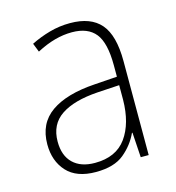

<svg xmlns="http://www.w3.org/2000/svg" viewBox="-88 -615 643 700"><g transform="rotate(-15 234.0 -264.5)"><path d="M238 -539Q316 -539 353.5 -495.5Q391 -452 391 -355V0H361L355 -94H353Q334 -52 296.5 -21Q259 10 190 10Q117 10 80.5 -30Q44 -70 44 -133Q44 -212 102 -252.5Q160 -293 267 -300L353 -306V-349Q353 -434 324.5 -469.5Q296 -505 236 -505Q204 -505 171 -496Q138 -487 102 -468L89 -501Q123 -518 160.5 -528.5Q198 -539 238 -539ZM270 -269Q180 -263 131.5 -230.5Q83 -198 83 -133Q83 -80 112.5 -51.5Q142 -23 195 -23Q275 -23 313.5 -76.5Q352 -130 353 -219V-274Z"/></g></svg>

Font: Noto Sans Arabic SemCond ExtLt
Style: Regular
Weight: 200
Width: 4
Designer: Monotype Design Team, Nadine Chahine, Nizar Qandah and Khaled Hosny
Foundry: Monotype Imaging Inc.
Version: Version 2.012; ttfautohint (v1.8.4.7-5d5b)